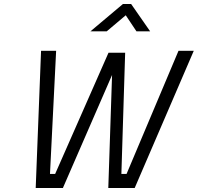

<svg xmlns="http://www.w3.org/2000/svg" viewBox="-20 -948 997 968"><path d="M436 -790 600 -928H641L737 -790H668L614 -871L518 -790ZM187 -692H263L232 -71H258L527 -682H611L592 -71H618L880 -692H957L659 0H526L545 -570L297 0H160Z"/></svg>

Font: Titillium Web
Style: Italic
Weight: 400
Italic angle: -13°
Version: Version 1.002;PS 57.000;hotconv 1.0.70;makeotf.lib2.5.55311